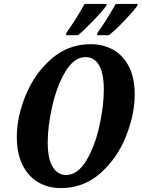

<svg xmlns="http://www.w3.org/2000/svg" viewBox="-20 -951 725 982"><path d="M66 -250Q66 -353 111.5 -464Q157 -575 243 -650Q329 -725 444 -725Q507 -725 558 -697Q609 -669 639 -611Q669 -553 669 -467Q669 -366 624.5 -254Q580 -142 494 -65.5Q408 11 291 11Q226 11 175 -19Q124 -49 95 -108Q66 -167 66 -250ZM511 -492Q511 -576 486.5 -617.5Q462 -659 418 -659Q359 -659 315 -585.5Q271 -512 247.5 -409Q224 -306 224 -223Q224 -139 249.5 -97.5Q275 -56 317 -56Q377 -56 421 -129Q465 -202 488 -305Q511 -408 511 -492ZM320 -784Q362 -841 413 -931H526L523 -921Q503 -893 457 -845Q411 -797 379 -771H317ZM479 -784Q521 -841 572 -931H685L682 -921Q662 -893 616 -845Q570 -797 537 -771H476Z"/></svg>

Font: Noto Serif CondExtraBold
Style: Italic
Weight: 800
Width: 3
Italic angle: -12°
Designer: Monotype Design Team
Foundry: Monotype Imaging Inc.
Version: Version 1.001